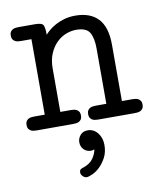

<svg xmlns="http://www.w3.org/2000/svg" viewBox="-77 -501 678 789"><g transform="rotate(-10 262.5 -106.0)"><path d="M499 -29Q499 -18 494.5 -12Q490 -6 484 -3.5Q478 -1 471 -0.5Q464 0 459 0H312Q307 0 300 -0.5Q293 -1 287 -3.5Q281 -6 276.5 -12Q272 -18 272 -29Q272 -40 276.5 -46Q281 -52 287 -54.5Q293 -57 300 -57.5Q307 -58 312 -58H353V-289Q353 -332 339.5 -355.5Q326 -379 283 -379Q263 -379 241.5 -371Q220 -363 202 -345.5Q184 -328 172.5 -301.5Q161 -275 161 -239V-58H202Q207 -58 214 -57.5Q221 -57 227 -54.5Q233 -52 237.5 -46Q242 -40 242 -29Q242 -18 237.5 -12Q233 -6 227 -3.5Q221 -1 214 -0.5Q207 0 202 0H55Q50 0 43 -0.5Q36 -1 30 -3.5Q24 -6 19.5 -12Q15 -18 15 -29Q15 -40 19.5 -46Q24 -52 30 -54.5Q36 -57 43 -57.5Q50 -58 55 -58H96V-373H55Q50 -373 43 -373.5Q36 -374 30 -376.5Q24 -379 19.5 -385Q15 -391 15 -402Q15 -413 19.5 -419Q24 -425 30 -427.5Q36 -430 43 -430.5Q50 -431 55 -431H121Q151 -431 156 -419.5Q161 -408 161 -380Q167 -387 178.5 -397Q190 -407 206.5 -416Q223 -425 243.5 -431Q264 -437 290 -437Q352 -437 385 -402Q418 -367 418 -293V-58H459Q464 -58 471 -57.5Q478 -57 484 -54.5Q490 -52 494.5 -46Q499 -40 499 -29ZM316 107Q316 137 304 159.5Q292 182 276.5 196.5Q261 211 245 218Q229 225 222 225Q213 225 205.5 217.5Q198 210 198 202Q198 191 204.5 187.5Q211 184 216 183Q244 173 256.5 154.5Q269 136 272 118Q264 121 258 121Q240 121 228 109Q216 97 216 78Q216 63 227 49.5Q238 36 258 36Q283 36 299.5 56.5Q316 77 316 107Z"/></g></svg>

Font: CMU Typewriter Custom
Style: Regular
Weight: 500
Monospace: yes
Version: Version 0.7.0